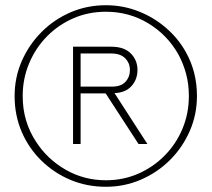

<svg xmlns="http://www.w3.org/2000/svg" viewBox="-20 -698 811 736"><path d="M386 18Q313 18 250 -8.5Q187 -35 138.5 -82.5Q90 -130 63 -193Q36 -256 36 -330Q36 -401 63.5 -464Q91 -527 139.5 -575.5Q188 -624 251 -651Q314 -678 386 -678Q451 -678 510 -655Q569 -632 616 -591.5Q663 -551 692 -499Q735 -423 735 -330Q735 -259 707.5 -196Q680 -133 632 -85Q584 -37 520.5 -9.5Q457 18 386 18ZM386 -7Q452 -7 509.5 -32Q567 -57 611 -101.5Q655 -146 679.5 -204.5Q704 -263 704 -330Q704 -375 693.5 -414.5Q683 -454 664 -489Q622 -564 548.5 -608.5Q475 -653 386 -653Q319 -653 261.5 -628Q204 -603 160.5 -559Q117 -515 92 -456Q67 -397 67 -330Q67 -280 80 -236.5Q93 -193 118 -155Q161 -88 231.5 -47.5Q302 -7 386 -7ZM289 -340V-146H260V-519H406Q456 -519 481.5 -493Q507 -467 507 -430Q507 -394 484.5 -368.5Q462 -343 419 -341L545 -146H511L385 -340ZM289 -366H410Q444 -366 461 -384.5Q478 -403 478 -430Q478 -456 460 -474.5Q442 -493 406 -493H289Z"/></svg>

Font: Lil Grotesk Light
Style: Regular
Weight: 300
Designer: Bastien Sozeau
Foundry: NBR — Bastien Sozeau
Version: Version 3.003; ttfautohint (v1.8.4.7-5d5b);gftools[0.9.33]